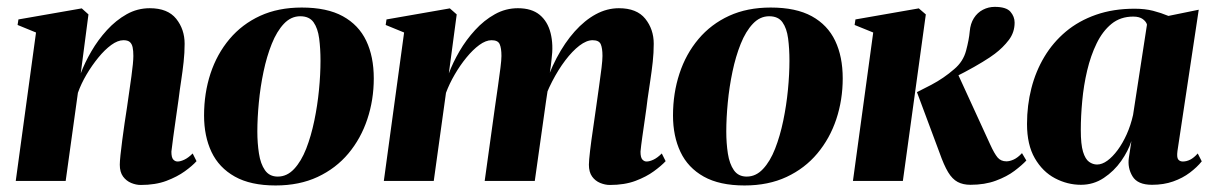

<svg xmlns="http://www.w3.org/2000/svg" viewBox="-20 -540 3618 573"><path d="M221 -321Q233 -353 252.8 -387Q272.5 -421 299.2 -450.2Q326 -479.5 358 -497.5Q390 -515.5 427 -515.5Q480.5 -515.5 505.8 -484Q531 -452.5 531 -409.5Q531 -382.5 528 -355.2Q525 -328 520.8 -300.2Q516.5 -272.5 513 -244Q509.5 -218 505 -187.8Q500.5 -157.5 497 -130.8Q493.5 -104 491.5 -87.5Q491.5 -70 497 -64Q502.5 -58 510 -58Q518.5 -58 530.2 -63.5Q542 -69 555 -82L566.5 -59Q554 -45 531.5 -28.8Q509 -12.5 476.5 -0.2Q444 12 400 12Q386 12 371.5 6Q357 0 347.2 -13.2Q337.5 -26.5 337.5 -48.5Q337.5 -57.5 339.5 -77Q341.5 -96.5 344.8 -121.5Q348 -146.5 351.8 -172.2Q355.5 -198 359 -219.5Q362.5 -245 366 -268.5Q369.5 -292 372.2 -312.2Q375 -332.5 376.5 -348.2Q378 -364 378 -373Q378 -388.5 375.8 -399Q373.5 -409.5 367.2 -414.8Q361 -420 348.5 -420Q331.5 -420 312 -405.8Q292.5 -391.5 273.5 -368.2Q254.5 -345 238.2 -317.5Q222 -290 212.5 -263L176 0H27L87.5 -443L32.5 -465.5L35 -482L224 -515L244 -497Z M880.5 -517.5Q956 -517.5 1003.2 -491.5Q1050.5 -465.5 1073 -418.2Q1095.5 -371 1095.5 -306Q1095.5 -242 1076.2 -184.2Q1057 -126.5 1019.8 -82Q982.5 -37.5 928 -12Q873.5 13.5 802.5 13.5Q728 13.5 680.8 -13Q633.5 -39.5 611.2 -86.5Q589 -133.5 589 -195.5Q589 -262 608.2 -320.5Q627.5 -379 665 -423.5Q702.5 -468 756.5 -492.8Q810.5 -517.5 880.5 -517.5ZM876 -491.5Q848.5 -491.5 827.2 -469Q806 -446.5 791 -409Q776 -371.5 766.5 -326.2Q757 -281 752.5 -234.2Q748 -187.5 748 -147.5Q748 -113 752.8 -82Q757.5 -51 770.8 -32Q784 -13 809 -13Q836.5 -13 857.8 -35.8Q879 -58.5 893.8 -96.2Q908.5 -134 918 -179.8Q927.5 -225.5 932 -272Q936.5 -318.5 936.5 -358.5Q936.5 -395 932.5 -425.2Q928.5 -455.5 915.8 -473.5Q903 -491.5 876 -491.5Z M1343 -497 1319.5 -321Q1331.5 -353 1351.2 -387Q1371 -421 1397.8 -450.2Q1424.5 -479.5 1456.8 -497.5Q1489 -515.5 1525.5 -515.5Q1566.5 -515.5 1590.5 -495.8Q1614.5 -476 1623.2 -441.2Q1632 -406.5 1626 -362.5Q1625.5 -355 1623.8 -342.5Q1622 -330 1619.8 -316.2Q1617.5 -302.5 1615.5 -291.5L1600 -264.5Q1617 -321 1641.2 -367Q1665.5 -413 1695.2 -446.2Q1725 -479.5 1758.2 -497.5Q1791.5 -515.5 1827 -515.5Q1880.5 -515.5 1905.8 -484Q1931 -452.5 1931 -409.5Q1931 -382.5 1928 -355.2Q1925 -328 1920.8 -300.2Q1916.5 -272.5 1912.5 -244Q1909.5 -218 1905 -187.8Q1900.5 -157.5 1896.8 -130.8Q1893 -104 1891.5 -87.5Q1891.5 -70 1897 -64Q1902.5 -58 1909.5 -58Q1918.5 -58 1930.2 -63.5Q1942 -69 1955 -82L1966.5 -59Q1953.5 -45 1931.2 -28.8Q1909 -12.5 1876.5 -0.2Q1844 12 1800 12Q1786 12 1771.2 6Q1756.5 0 1747 -13.2Q1737.5 -26.5 1737.5 -48.5Q1737.5 -60.5 1741 -90.2Q1744.5 -120 1749.8 -155.2Q1755 -190.5 1759 -219.5Q1763.5 -253 1768 -283.5Q1772.5 -314 1775.2 -337.5Q1778 -361 1778 -373Q1778 -396.5 1772.8 -408.2Q1767.5 -420 1748.5 -420Q1730.5 -420 1709.2 -403.8Q1688 -387.5 1667 -359.8Q1646 -332 1627.8 -296.8Q1609.5 -261.5 1598 -223.5L1620.5 -315.5Q1618 -298 1616.8 -287.2Q1615.5 -276.5 1613.8 -266Q1612 -255.5 1609.5 -237.5L1576 0H1426.5L1457 -219.5Q1462 -253 1466.2 -283.5Q1470.5 -314 1473.5 -337.5Q1476.5 -361 1476.5 -373Q1476.5 -396.5 1471.2 -408.2Q1466 -420 1447 -420Q1430 -420 1410.5 -405.8Q1391 -391.5 1372 -368.2Q1353 -345 1337 -317.5Q1321 -290 1311 -263L1274.5 0H1125.5L1186 -443L1131 -465.5L1133.5 -482L1322.5 -515Z M2280 -517.5Q2355.5 -517.5 2402.8 -491.5Q2450 -465.5 2472.5 -418.2Q2495 -371 2495 -306Q2495 -242 2475.8 -184.2Q2456.5 -126.5 2419.2 -82Q2382 -37.5 2327.5 -12Q2273 13.5 2202 13.5Q2127.5 13.5 2080.2 -13Q2033 -39.5 2010.8 -86.5Q1988.5 -133.5 1988.5 -195.5Q1988.5 -262 2007.8 -320.5Q2027 -379 2064.5 -423.5Q2102 -468 2156 -492.8Q2210 -517.5 2280 -517.5ZM2275.5 -491.5Q2248 -491.5 2226.8 -469Q2205.5 -446.5 2190.5 -409Q2175.5 -371.5 2166 -326.2Q2156.5 -281 2152 -234.2Q2147.5 -187.5 2147.5 -147.5Q2147.5 -113 2152.2 -82Q2157 -51 2170.2 -32Q2183.5 -13 2208.5 -13Q2236 -13 2257.2 -35.8Q2278.5 -58.5 2293.2 -96.2Q2308 -134 2317.5 -179.8Q2327 -225.5 2331.5 -272Q2336 -318.5 2336 -358.5Q2336 -395 2332 -425.2Q2328 -455.5 2315.2 -473.5Q2302.5 -491.5 2275.5 -491.5Z M2525.5 0 2586 -443 2530.5 -465.5 2533 -482 2722 -515 2743 -497 2674.5 0ZM2876 11.5Q2854 11.5 2838 3Q2822 -5.5 2809.5 -26.2Q2797 -47 2784 -84L2716.5 -265Q2740 -276.5 2759.2 -286.8Q2778.5 -297 2795.2 -308.5Q2812 -320 2827.5 -333.5Q2854.5 -356 2863.2 -389Q2872 -422 2874 -446Q2876 -469.5 2886.5 -486Q2897 -502.5 2913.5 -511Q2930 -519.5 2948.5 -519.5Q2983 -519.5 2995.5 -505Q3008 -490.5 3008 -472.5Q3008 -443.5 2990.8 -420.8Q2973.5 -398 2949 -379.5Q2936 -369.5 2912.2 -355Q2888.5 -340.5 2859.2 -325Q2830 -309.5 2800 -295.5Q2770 -281.5 2744 -271.5L2838 -320.5L2935 -109Q2947.5 -81.5 2957.2 -70Q2967 -58.5 2983.5 -58.5Q2993.5 -58.5 3005.5 -64Q3017.5 -69.5 3030 -83L3043 -61Q3030 -47 3007.5 -30Q2985 -13 2952 -0.8Q2919 11.5 2876 11.5Z M3494 -89.5Q3491.5 -70.5 3496.2 -64.2Q3501 -58 3510 -58Q3521 -58 3532 -63.5Q3543 -69 3554.5 -82L3566.5 -58.5Q3552.5 -41 3531 -24.8Q3509.5 -8.5 3481.2 1.5Q3453 11.5 3418 11.5Q3375 11.5 3359.8 -13.8Q3344.5 -39 3349 -69.5L3356.5 -119Q3347 -89.5 3326 -59.5Q3305 -29.5 3274.2 -9Q3243.5 11.5 3206 11.5Q3165.5 11.5 3128.5 -8Q3091.5 -27.5 3068.2 -67.8Q3045 -108 3045 -170Q3045 -225.5 3058 -276.5Q3071 -327.5 3096.8 -370.5Q3122.5 -413.5 3161 -445.8Q3199.5 -478 3251 -496Q3302.5 -514 3366 -514Q3397 -514 3421.2 -507.8Q3445.5 -501.5 3467 -492.5L3557.5 -511ZM3403 -466.5Q3401 -475 3390.8 -482.8Q3380.5 -490.5 3362 -490.5Q3324 -490.5 3297.2 -468.8Q3270.5 -447 3252.8 -410.5Q3235 -374 3224.5 -329.5Q3214 -285 3209.8 -238.8Q3205.5 -192.5 3205.5 -152Q3205.5 -109 3212.2 -87Q3219 -65 3230.2 -57Q3241.5 -49 3254 -49Q3269 -49 3284.8 -60.5Q3300.5 -72 3315.5 -92.2Q3330.5 -112.5 3342.5 -139.2Q3354.5 -166 3361.5 -197Z"/></svg>

Font: Merriweather 144pt ExtraBold
Style: Italic
Weight: 800
Italic angle: -7.8°
Version: Version 2.101